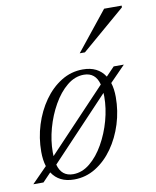

<svg xmlns="http://www.w3.org/2000/svg" viewBox="-95 -731 649 801"><g transform="rotate(-10 229.0 -330.0)"><path d="M269 -436Q333 -436 363 -389L398.5 -426H441.5L376.5 -359.5Q385 -333 385 -298.5Q385 -240 367.8 -185Q350.5 -130 319.5 -86Q288.5 -42 246.5 -16Q204.5 10 155 10Q91 10 61 -36.5L26 0H-17L47.5 -65.5Q39 -92.5 39 -127.5Q39 -186 56.2 -241Q73.5 -296 104.5 -340Q135.5 -384 177.5 -410Q219.5 -436 269 -436ZM86 -117.5Q86 -108.5 86.5 -101L332.5 -361Q319 -413.5 269.5 -413.5Q231.5 -413.5 198.2 -386.2Q165 -359 139.8 -314.5Q114.5 -270 100.2 -218.2Q86 -166.5 86 -117.5ZM154.5 -12.5Q192.5 -12.5 225.8 -39.8Q259 -67 284.2 -111.5Q309.5 -156 323.8 -207.8Q338 -259.5 338 -308.5Q338 -317 337.5 -324.5L91.5 -64Q105 -12.5 154.5 -12.5ZM268.5 -504.5 401 -670H475.5L475 -662.5L290.5 -504.5Z"/></g></svg>

Font: Newsreader 16pt Light
Style: Italic
Weight: 300
Italic angle: -17°
Designer: Hugues Gentile
Foundry: Production Type
Version: Version 1.003; ttfautohint (v1.8.3)